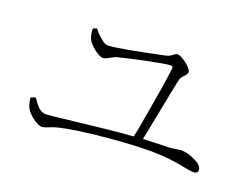

<svg xmlns="http://www.w3.org/2000/svg" viewBox="-82 -767 1056 812"><g transform="rotate(20 446.5 -360.5)"><path d="M159 -118C166 -118 176 -121 188 -126C199 -131 210 -134 219 -137C269 -150 345 -161 448 -170C548 -179 624 -181 677 -178C710 -176 749 -171 792 -162C810 -159 821 -157 826 -157C840 -157 847 -162 847 -173C847 -187 835 -200 810 -211C788 -222 767 -227 748 -227C745 -227 741 -226 734 -225C720 -222 706 -221 691 -220C689 -220 686 -220 683 -220C638 -219 603 -217 580 -216C586 -245 596 -296 610 -368C624 -440 633 -485 637 -502C639 -511 645 -519 654 -528C661 -535 665 -542 665 -548C665 -564 616 -603 595 -603C590 -603 585 -600 579 -595C571 -588 563 -584 555 -582L552 -581C415 -552 332 -537 303 -537C294 -537 283 -544 268 -557C255 -568 245 -579 238 -589L221 -583C221 -582 221 -580 221 -578C222 -559 226 -545 231 -534C244 -511 285 -480 302 -480C309 -480 320 -484 333 -492C345 -499 354 -503 360 -504C391 -512 431 -521 478 -531C536 -543 572 -549 585 -549C592 -549 595 -545 594 -537C589 -492 573 -392 545 -238C542 -227 541 -218 540 -213C471 -208 376 -198 257 -184C199 -177 166 -174 159 -174C146 -174 133 -179 122 -190C115 -197 106 -208 95 -225L94 -226L73 -219C78 -175 88 -162 117 -138C134 -125 148 -118 159 -118Z"/></g></svg>

Font: AllPunType ExtraLight
Style: Regular
Weight: 280
Version: 1.0